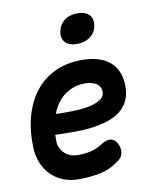

<svg xmlns="http://www.w3.org/2000/svg" viewBox="-88 -857 776 936"><g transform="rotate(-10 300.0 -389.0)"><path d="M440 -135Q456 -110 453.5 -86.5Q451 -63 435 -50Q390 -13 339 -1.5Q288 10 224 10Q184 10 149.5 -4Q115 -18 90 -43Q65 -68 50.5 -102.5Q36 -137 34 -179Q31 -266 51 -336.5Q71 -407 110.5 -456.5Q150 -506 208 -533Q266 -560 340 -560Q428 -560 476 -521Q524 -482 528 -409Q530 -361 515 -328.5Q500 -296 472 -275Q444 -254 406 -242.5Q368 -231 325.5 -226Q283 -221 237.5 -221.5Q192 -222 150 -223V-191Q150 -172 158 -156.5Q166 -141 178 -130Q190 -119 206.5 -113Q223 -107 241 -107Q264 -107 281 -109Q298 -111 313.5 -115.5Q329 -120 343.5 -127Q358 -134 373 -144Q389 -154 408 -154Q427 -154 440 -135ZM171 -323Q216 -321 260.5 -322.5Q305 -324 339.5 -331.5Q374 -339 395 -354Q416 -369 414 -395Q413 -407 407 -416.5Q401 -426 391 -432Q381 -438 366.5 -441.5Q352 -445 335 -445Q308 -445 283 -437Q258 -429 236.5 -413.5Q215 -398 198.5 -375.5Q182 -353 171 -323ZM333 -641Q294 -641 275 -660.5Q256 -680 262 -714Q268 -748 294 -768Q320 -788 359 -788Q398 -788 417 -768Q436 -748 430 -714Q424 -680 397.5 -660.5Q371 -641 333 -641Z"/></g></svg>

Font: Maple Mono
Style: Bold Italic
Weight: 700
Italic angle: -10°
Monospace: yes
Designer: subframe7536
Version: Version 7.000